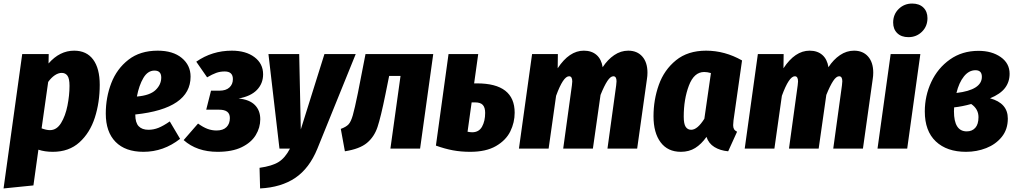

<svg xmlns="http://www.w3.org/2000/svg" viewBox="-45 -836 5718 1080"><path d="M80 -532H229L228 -479Q291 -551 372 -551Q442 -551 479 -501Q516 -451 516 -359Q516 -260 488.5 -174.5Q461 -89 402 -35.5Q343 18 252 18Q207 18 171 6L143 207L-25 224ZM346 -353Q346 -394 334.5 -410Q323 -426 302 -426Q283 -426 263 -412.5Q243 -399 226 -375L189 -114Q216 -104 236 -104Q274 -104 298.5 -144Q323 -184 334.5 -242Q346 -300 346 -353Z M1027 -405Q1027 -225 716 -192V-191Q716 -146 735 -126Q754 -106 790 -106Q819 -106 846.5 -117Q874 -128 910 -153L968 -55Q875 18 762 18Q660 18 605 -38Q550 -94 550 -197Q550 -288 581 -368.5Q612 -449 677.5 -500Q743 -551 842 -551Q928 -551 977.5 -510Q1027 -469 1027 -405ZM862 -400Q862 -439 824 -439Q786 -439 761.5 -397.5Q737 -356 725 -293Q798 -299 830 -329.5Q862 -360 862 -400Z M1435 -418Q1435 -366 1400 -330Q1365 -294 1297 -282Q1358 -276 1388.5 -245.5Q1419 -215 1419 -165Q1419 -118 1393.5 -76Q1368 -34 1314.5 -8Q1261 18 1179 18Q1062 18 988 -48L1069 -141Q1098 -120 1122.5 -111Q1147 -102 1173 -102Q1210 -102 1229 -121Q1248 -140 1248 -172Q1248 -196 1233 -207.5Q1218 -219 1187 -219H1115L1142 -326H1190Q1226 -326 1245.5 -344Q1265 -362 1265 -391Q1265 -434 1219 -434Q1193 -434 1171 -426Q1149 -418 1120 -401L1059 -489Q1148 -551 1259 -551Q1338 -551 1386.5 -514.5Q1435 -478 1435 -418Z M1740 1Q1695 111 1616 164.5Q1537 218 1418 224L1415 108Q1486 98 1522.5 75Q1559 52 1586 0H1527L1465 -532H1638L1647 -108L1780 -532H1956Z M2318 0H2151L2208 -409H2144L2123 -305Q2097 -177 2078.5 -121.5Q2060 -66 2019 -32Q1978 2 1895 15L1872 -111Q1902 -122 1915.5 -136.5Q1929 -151 1939.5 -187.5Q1950 -224 1968 -312L2011 -532H2392Z M2850 -202Q2850 -147 2825.5 -97Q2801 -47 2745 -14.5Q2689 18 2600 18Q2548 18 2502.5 9.5Q2457 1 2407 -17L2478 -532H2645L2622 -367H2638Q2850 -367 2850 -202ZM2684 -201Q2684 -231 2671 -245.5Q2658 -260 2628 -260H2608L2585 -95Q2600 -92 2611 -92Q2649 -92 2666.5 -123.5Q2684 -155 2684 -201Z M3597 -427Q3597 -409 3594 -391L3539 0H3372L3421 -356Q3423 -374 3423 -379Q3423 -407 3405 -407Q3389 -407 3371.5 -380.5Q3354 -354 3333 -302L3290 0H3123L3172 -356Q3174 -374 3174 -378Q3174 -407 3156 -407Q3123 -407 3083 -297L3041 0H2874L2948 -532H3093L3092 -452Q3157 -551 3239 -551Q3283 -551 3310.5 -527Q3338 -503 3345 -458Q3373 -501 3410 -526Q3447 -551 3489 -551Q3539 -551 3568 -518Q3597 -485 3597 -427Z M4129 -496 4081 -159Q4079 -139 4079 -132Q4079 -118 4084 -109.5Q4089 -101 4101 -95L4051 15Q4006 11 3973.5 -9Q3941 -29 3929 -66Q3900 -25 3865.5 -3.5Q3831 18 3785 18Q3711 18 3671 -35.5Q3631 -89 3631 -182Q3631 -275 3661 -359Q3691 -443 3757.5 -497Q3824 -551 3927 -551Q4032 -551 4129 -496ZM3801 -180Q3801 -139 3812 -122.5Q3823 -106 3843 -106Q3878 -106 3917 -168L3954 -425Q3934 -431 3916 -431Q3859 -431 3830 -354.5Q3801 -278 3801 -180Z M4867 -427Q4867 -409 4864 -391L4809 0H4642L4691 -356Q4693 -374 4693 -379Q4693 -407 4675 -407Q4659 -407 4641.5 -380.5Q4624 -354 4603 -302L4560 0H4393L4442 -356Q4444 -374 4444 -378Q4444 -407 4426 -407Q4393 -407 4353 -297L4311 0H4144L4218 -532H4363L4362 -452Q4427 -551 4509 -551Q4553 -551 4580.5 -527Q4608 -503 4615 -458Q4643 -501 4680 -526Q4717 -551 4759 -551Q4809 -551 4838 -518Q4867 -485 4867 -427Z M5058 0H4891L4965 -532H5132ZM4979 -709Q4979 -755 5010 -785.5Q5041 -816 5086 -816Q5126 -816 5149 -793.5Q5172 -771 5172 -734Q5172 -688 5141 -657.5Q5110 -627 5065 -627Q5025 -627 5002 -649.5Q4979 -672 4979 -709Z M5634 -421Q5634 -375 5608 -341Q5582 -307 5524 -283Q5624 -256 5624 -169Q5624 -108 5590 -66Q5556 -24 5502.5 -3Q5449 18 5389 18Q5281 18 5219 -40.5Q5157 -99 5157 -209Q5157 -297 5193.5 -375Q5230 -453 5298.5 -501.5Q5367 -550 5459 -550Q5534 -550 5584 -515Q5634 -480 5634 -421ZM5335 -313Q5478 -330 5478 -404Q5478 -441 5442 -441Q5405 -441 5377 -406Q5349 -371 5335 -313ZM5322 -232 5321 -210Q5321 -97 5393 -97Q5423 -97 5441 -117Q5459 -137 5459 -177Q5459 -223 5418 -251Q5368 -237 5322 -232Z"/></svg>

Font: Fira Sans Condensed ExtraBold
Style: Italic
Weight: 800
Width: 3
Italic angle: -8°
Designer: bBox Type GmbH & Carrois Corporate GbR & Edenspiekermann AG
Foundry: bBox Type GmbH & Carrois Corporate GbR & Edenspiekermann AG
Version: Version 4.301